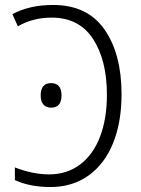

<svg xmlns="http://www.w3.org/2000/svg" viewBox="-20 -744 567 774"><path d="M40 -18V-69Q113 -41 178 -41Q250 -41 303 -81Q356 -121 383.5 -193.5Q411 -266 411 -362Q411 -501 355 -587Q299 -673 188 -673Q113 -673 52 -638L30 -687Q99 -724 194 -724Q332 -724 401 -625.5Q470 -527 470 -364Q470 -252 436 -167.5Q402 -83 337 -36.5Q272 10 183 10Q101 10 40 -18ZM186 -409Q228 -409 228 -359Q228 -310 186 -310Q166 -310 155 -322.5Q144 -335 144 -359Q144 -409 186 -409Z"/></svg>

Font: Noto Sans UI NarrowLight
Style: Regular
Weight: 300
Width: 4
Designer: Monotype Design Team
Foundry: Monotype Imaging Inc.
Version: Version 1.001